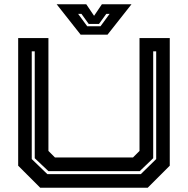

<svg xmlns="http://www.w3.org/2000/svg" viewBox="-20 -878 879 898"><path d="M168 0 65 -103V-700H206.5V-172L237 -141.5H602L632.5 -172V-700H774V-103L671 0ZM201.5 -63.5H638.5L710.5 -134V-638H696.5V-138L633.5 -77.5H206.5L142.5 -138V-638H128.5V-134ZM357 -716 245 -858H383.5L420 -804L456.5 -858H595L483 -716ZM388 -755H450L492.5 -813H477L443 -766H395L361 -813H345.5Z"/></svg>

Font: Tourney Expanded Regular
Style: Bold
Weight: 700
Width: 7
Designer: Tyler Finck
Foundry: Etcetera Type Co
Version: Version 1.010; ttfautohint (v1.8.3)